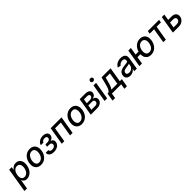

<svg xmlns="http://www.w3.org/2000/svg" viewBox="624 -3061 5569 5569"><g transform="rotate(-45 3409.0 -276.0)"><path d="M-8.2 204.5 116.8 -545.5H220.5L206 -457H214.8Q224.4 -470.5 232.4 -480.3Q240.4 -490.1 256.7 -504.8Q273.1 -519.5 290.1 -528.9Q307.2 -538.4 332.9 -545.5Q358.7 -552.6 387.4 -552.6Q488.3 -552.6 539.6 -477.1Q590.9 -401.6 569.6 -271.7Q558.9 -206.7 533 -153.2Q507.1 -99.8 470.9 -64.1Q434.7 -28.4 389.4 -8.9Q344.1 10.7 294.7 10.7Q266.3 10.7 243.1 3.7Q219.8 -3.2 205.8 -12.6Q191.8 -22 180 -36.6Q168.3 -51.1 163.4 -61.1Q158.4 -71 152.7 -84.9H146.3L98 204.5ZM175.4 -272.7Q161.2 -185 190.2 -132.5Q219.1 -79.9 286.2 -79.9Q332.4 -79.9 369.7 -105.6Q407 -131.4 429.9 -174.2Q452.8 -217 462.4 -272.7Q470.9 -328.1 462.2 -370.2Q453.5 -412.3 424.7 -437.3Q396 -462.4 349.4 -462.4Q281.2 -462.4 235.4 -411Q189.6 -359.7 175.4 -272.7Z M876.1 11Q799 11 746.3 -24.7Q693.5 -60.4 672.4 -125.2Q651.3 -190 665.1 -274.9Q685.4 -400.6 766.2 -476.6Q846.9 -552.6 960.6 -552.6Q1037.6 -552.6 1090.4 -516.9Q1143.1 -481.2 1164.2 -416.2Q1185.4 -351.2 1171.5 -265.6Q1150.9 -140.6 1070.1 -64.8Q989.3 11 876.1 11ZM882.1 -78.1Q931.5 -78.1 971.1 -105.5Q1010.7 -132.8 1034.3 -176.5Q1057.9 -220.2 1066.8 -274.9Q1071 -305.8 1070.8 -333.8Q1070.7 -361.9 1062.7 -385.7Q1054.7 -409.4 1041.2 -426.8Q1027.7 -444.2 1005.5 -454Q983.3 -463.8 954.5 -463.8Q917.3 -463.8 885.1 -448Q853 -432.2 830.1 -404.8Q807.2 -377.5 791.9 -342.2Q776.6 -306.8 769.9 -266Q765.6 -235.1 765.8 -207.2Q766 -179.3 774 -155.7Q782 -132.1 795.5 -114.9Q808.9 -97.7 831.1 -87.9Q853.3 -78.1 882.1 -78.1Z M1214.5 -144.2H1322.8Q1319.2 -111.2 1344.1 -92.9Q1369 -74.6 1414.8 -74.6Q1463.4 -74.6 1497.5 -95.2Q1531.6 -115.8 1538.4 -155.5Q1544.7 -192.5 1521.5 -215.4Q1498.2 -238.3 1453.5 -238.3H1364.7L1378.9 -321.7H1467.7Q1510.7 -321.7 1537.1 -341.6Q1563.6 -361.5 1568.9 -393.8Q1574.2 -427.6 1553.4 -447.8Q1532.7 -468 1490.1 -468Q1447.1 -468 1415.1 -448.7Q1383.2 -429.3 1376.4 -398.8H1268.8Q1277.7 -443.9 1310.2 -479Q1342.7 -514.2 1392 -533.4Q1441.4 -552.6 1499.3 -552.6Q1589.1 -552.6 1636.2 -509.9Q1683.2 -467.3 1671.9 -399.9Q1664.8 -356.5 1634.1 -327.2Q1603.3 -297.9 1556.8 -285.2L1555.4 -279.5Q1602.3 -276.3 1626.8 -240.6Q1651.3 -204.9 1642.4 -151.6Q1634.2 -102.6 1600.7 -65.3Q1567.1 -28.1 1515.3 -8.5Q1463.4 11 1401.3 11Q1309.3 11 1257.1 -31.4Q1204.9 -73.9 1214.5 -144.2Z M1727.6 0 1818.5 -545.5H2263.1L2172.2 0H2068.5L2144.2 -453.8H1906.6L1831 0Z M2547.9 11Q2470.9 11 2418.1 -24.7Q2365.4 -60.4 2344.3 -125.2Q2323.2 -190 2337 -274.9Q2357.2 -400.6 2438 -476.6Q2518.8 -552.6 2632.5 -552.6Q2709.5 -552.6 2762.3 -516.9Q2815 -481.2 2836.1 -416.2Q2857.2 -351.2 2843.4 -265.6Q2822.8 -140.6 2742 -64.8Q2661.2 11 2547.9 11ZM2554 -78.1Q2603.3 -78.1 2642.9 -105.5Q2682.5 -132.8 2706.1 -176.5Q2729.8 -220.2 2738.6 -274.9Q2742.9 -305.8 2742.7 -333.8Q2742.5 -361.9 2734.6 -385.7Q2726.6 -409.4 2713.1 -426.8Q2699.6 -444.2 2677.4 -454Q2655.2 -463.8 2626.4 -463.8Q2589.1 -463.8 2557 -448Q2524.9 -432.2 2502 -404.8Q2479 -377.5 2463.8 -342.2Q2448.5 -306.8 2441.8 -266Q2437.5 -235.1 2437.7 -207.2Q2437.9 -179.3 2445.8 -155.7Q2453.8 -132.1 2467.3 -114.9Q2480.8 -97.7 2503 -87.9Q2525.2 -78.1 2554 -78.1Z M2917.6 0 3008.5 -545.5H3234.4Q3326.3 -545.5 3373.9 -506Q3421.5 -466.6 3410.5 -399.9Q3402.7 -353.3 3368.4 -324.8Q3334.2 -296.2 3280.5 -286.2Q3316.8 -282 3343.9 -264.7Q3371.1 -247.5 3384.8 -216.8Q3398.4 -186.1 3392 -147Q3380.7 -81 3323.5 -40.5Q3266.3 0 3178.3 0ZM3032.3 -88.8H3193.2Q3232.6 -88.8 3258.2 -107.8Q3283.7 -126.8 3288.7 -158.7Q3295.5 -197.1 3276.6 -218.8Q3257.8 -240.4 3218.7 -240.4H3057.9ZM3070.3 -318.2H3197.4Q3242.2 -318.2 3271.3 -337.2Q3300.4 -356.2 3305.4 -388.5Q3311.1 -419.7 3287.8 -437.7Q3264.6 -455.6 3219.5 -455.6H3093.4Z M3483.7 0 3574.6 -545.5H3680.8L3589.8 0ZM3649.5 -630.7Q3622.2 -630.7 3603.2 -649.3Q3584.2 -668 3585.6 -693.9Q3586.6 -720.2 3607.2 -738.8Q3627.8 -757.5 3655.5 -757.5Q3683.2 -757.5 3702.1 -738.8Q3720.9 -720.2 3719.5 -693.9Q3718.4 -668 3697.8 -649.3Q3677.2 -630.7 3649.5 -630.7Z M3653.8 157.3 3696 -92H3740.1Q3777.3 -121.4 3802.4 -177.9Q3827.4 -234.4 3854.4 -342L3904.8 -545.5H4275.6L4201 -92H4285.2L4242.9 157.3H4139.2L4164.8 0H3784.8L3758.9 157.3ZM3853.7 -92H4097.7L4157.3 -454.5H3985.1L3954.9 -342Q3930 -245.7 3907.3 -186.6Q3884.6 -127.5 3853.7 -92Z M4536.6 12.1Q4484 12.1 4445.8 -6.9Q4407.7 -25.9 4389.2 -64.1Q4370.7 -102.3 4379.3 -154.1Q4385.3 -190 4402.2 -217.3Q4419 -244.7 4440.7 -261.4Q4462.4 -278.1 4493.4 -290Q4524.5 -301.8 4552.2 -307.4Q4579.9 -312.9 4615.8 -317.1Q4698.5 -327.1 4707.4 -328.5Q4745 -335.2 4755.7 -350.1Q4760.3 -356.9 4762.1 -366.5V-369Q4769.5 -415.8 4748.4 -441.2Q4727.3 -466.6 4676.8 -466.6Q4627.1 -466.6 4590.2 -444.8Q4553.3 -422.9 4534.4 -390.6L4439.3 -413.4Q4475.9 -484 4542.1 -518.3Q4608.3 -552.6 4687.9 -552.6Q4716.6 -552.6 4742.5 -548.3Q4768.5 -544 4795.6 -531.1Q4822.8 -518.1 4840.7 -497.9Q4858.7 -477.6 4866.7 -442.6Q4874.6 -407.7 4867.2 -362.2L4807.2 0H4703.5L4716.3 -74.6H4712Q4701.3 -58.2 4685.5 -43.7Q4669.7 -29.1 4648.3 -16.2Q4626.8 -3.2 4597.8 4.4Q4568.9 12.1 4536.6 12.1ZM4572.8 -73.2Q4636.7 -73.2 4680.9 -109.6Q4725.1 -146 4733.7 -196.7L4745.4 -267Q4741.8 -263.8 4734.7 -261Q4727.6 -258.2 4716.3 -255.3Q4704.9 -252.5 4696 -250.7Q4687.1 -248.9 4671.7 -246.4Q4656.2 -244 4649.3 -243.1Q4642.4 -242.2 4626.8 -240.1Q4611.2 -237.9 4609.7 -237.9Q4584.5 -234.7 4564.6 -229Q4544.7 -223.4 4526.8 -213.8Q4508.9 -204.2 4497.7 -188.7Q4486.5 -173.3 4483.3 -152.7Q4476.9 -114.3 4501.6 -93.8Q4526.3 -73.2 4572.8 -73.2Z M5109.4 -545.5 5071 -314.6H5192.1Q5222.3 -423.3 5300.2 -487.9Q5378.2 -552.6 5481.5 -552.6Q5557.2 -552.6 5608.7 -517.4Q5660.2 -482.2 5680.6 -418.3Q5701 -354.4 5687.1 -270.6Q5672.9 -187.5 5631.4 -123.6Q5589.8 -59.7 5526.5 -24.3Q5463.1 11 5387.8 11Q5285.5 11 5229 -52.4Q5172.6 -115.8 5177.2 -222.3H5055.4L5018.5 0H4912.3L5003.2 -545.5ZM5403.4 -79.9Q5440.7 -79.9 5472.1 -95Q5503.6 -110.1 5525.4 -136.5Q5547.2 -163 5561.8 -196.9Q5576.3 -230.8 5583.1 -270.6Q5587.4 -302.2 5587.2 -330.6Q5587 -359 5578.8 -383.2Q5570.7 -407.3 5556.6 -424.9Q5542.6 -442.5 5519.5 -452.4Q5496.4 -462.4 5466.3 -462.4Q5428.6 -462.4 5397.2 -447.3Q5365.8 -432.2 5343.6 -405.5Q5321.4 -378.9 5307 -344.8Q5292.6 -310.7 5286.2 -270.6Q5281.6 -239 5281.8 -210.8Q5282 -182.5 5290.1 -158.6Q5298.3 -134.6 5312.5 -117Q5326.7 -99.4 5350 -89.7Q5373.2 -79.9 5403.4 -79.9Z M5789.4 -453.8 5804.3 -545.5H6264.6L6249.6 -453.8H6071.7L5997.2 0H5893.1L5967.7 -453.8Z M6449.6 -358H6584.5Q6682.2 -358 6728.9 -309.1Q6775.6 -260.3 6763.1 -180Q6749.3 -100.5 6685.5 -50.2Q6621.8 0 6524.5 0H6286.2L6377.1 -545.5H6480.8ZM6434.3 -266.3 6405.2 -91.6H6539.4Q6585.6 -91.6 6619.1 -115.6Q6652.7 -139.6 6658.4 -176.8Q6665.1 -216.3 6639.9 -241.3Q6614.7 -266.3 6569.2 -266.3Z"/></g></svg>

Font: Karasuma Gothic
Style: Medium Italic
Weight: 500
Italic angle: 9.39998°
Designer: Rasmus Andersson / Ryoko Nishizuka
Foundry: Genbu
Version: Version 1.00